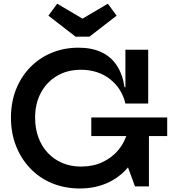

<svg xmlns="http://www.w3.org/2000/svg" viewBox="-20 -1030 954 1061"><path d="M474.5 -827.5H397.5L247.5 -943.5L296 -1009.5L436 -927L576 -1009.5L624.5 -943.5ZM420.5 11.5Q338 11.5 268.2 -17.2Q198.5 -46 147.8 -98.8Q97 -151.5 68.8 -223Q40.5 -294.5 40.5 -379.5Q40.5 -465 68.5 -535.8Q96.5 -606.5 147 -658.2Q197.5 -710 265.5 -738.2Q333.5 -766.5 414 -766.5Q488 -766.5 541.2 -741.2Q594.5 -716 626.2 -667Q658 -618 668 -548H702L673 -458Q652.5 -543 586.5 -593.8Q520.5 -644.5 427 -644.5Q352.5 -644.5 295.5 -611Q238.5 -577.5 206.2 -517.8Q174 -458 174 -379.5Q174 -320 192.2 -270.5Q210.5 -221 244.2 -185Q278 -149 324.8 -129.2Q371.5 -109.5 428 -109.5Q493 -109.5 545.8 -133.8Q598.5 -158 634.8 -201.8Q671 -245.5 686 -304.5L769 -284.5Q751.5 -193 704 -126.5Q656.5 -60 584.2 -24.2Q512 11.5 420.5 11.5ZM726 0 677 -133V-368H803V0ZM484.5 -278V-381H904V-278ZM673 -458V-755H799V-458Z"/></svg>

Font: Hepta Slab ExtraLight SemiBold
Style: Regular
Weight: 600
Version: Version 1.102